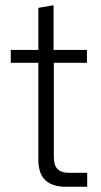

<svg xmlns="http://www.w3.org/2000/svg" viewBox="-20 -711 385 731"><path d="M230 0Q180 0 153 -24.5Q126 -49 126 -105V-472H21V-521H126V-681L184 -691V-521H311V-472H185V-113Q185 -81 199.5 -67Q214 -53 244 -53H312V0Z"/></svg>

Font: Mona Sans ExtraLight Light
Style: Regular
Weight: 300
Version: Version 2.000